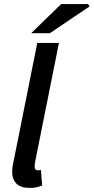

<svg xmlns="http://www.w3.org/2000/svg" viewBox="-20 -918 462 948"><path d="M129 10Q82 10 61 -11.5Q40 -33 40 -70Q40 -81 41.5 -93Q43 -105 47 -121L164 -706H271L153 -117Q152 -109 151.5 -104Q151 -99 151 -94Q151 -77 167 -77Q170 -77 173 -77.5Q176 -78 182 -79L188 -2Q175 3 160.5 6.5Q146 10 129 10ZM134 -754 282 -898H415L422 -886L226 -754Z"/></svg>

Font: Source Sans 3 ExtraLight SemiBold
Style: Italic
Weight: 600
Italic angle: -11°
Version: Version 3.052;hotconv 1.1.0;makeotfexe 2.6.0